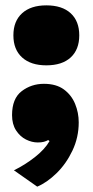

<svg xmlns="http://www.w3.org/2000/svg" viewBox="-20 -529 346 717"><path d="M144 -216Q190 -216 218.5 -195Q247 -174 260.5 -141Q274 -108 274 -72Q274 -16 250.5 33.5Q227 83 191 118Q155 153 119 168L32 107Q73 87 110 58Q147 29 165 -2L160 -6Q153 -2 144 0.5Q135 3 121 3Q99 3 77 -8Q55 -19 40 -42Q25 -65 25 -99Q25 -161 61 -188.5Q97 -216 144 -216ZM153 -509Q212 -509 244 -479.5Q276 -450 276 -397Q276 -344 244 -314.5Q212 -285 153 -285Q95 -285 62.5 -314.5Q30 -344 30 -397Q30 -450 62.5 -479.5Q95 -509 153 -509Z"/></svg>

Font: Prodigy Sans Black
Style: Regular
Weight: 900
Designer: Wei Huang
Foundry: Wei Huang
Version: Version 1.003; ttfautohint (v1.8.3)